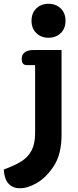

<svg xmlns="http://www.w3.org/2000/svg" viewBox="-21 -757 414 1017"><path d="M146 -647Q146 -688 171.5 -712.5Q197 -737 236 -737Q275 -737 300.5 -712.5Q326 -688 326 -647Q326 -606 300.5 -581.5Q275 -557 236 -557Q197 -557 171.5 -581.5Q146 -606 146 -647ZM-1 141Q59 119 94 96.5Q129 74 147 38.5Q165 3 165 -52V-412H121Q94 -412 94 -445Q94 -468 110.5 -480Q127 -492 156 -492H305V-42Q305 59 265 121Q225 183 173 213Q148 227 127 233.5Q106 240 83 240Q47 240 24.5 216Q2 192 -1 141Z"/></svg>

Font: Maitree
Style: Bold
Weight: 700
Designer: CadsonDemak Team
Foundry: CadsonDemak
Version: Version 1.002